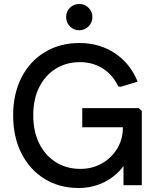

<svg xmlns="http://www.w3.org/2000/svg" viewBox="-20 -930 798 964"><path d="M375 14Q279 14 204.5 -31.5Q130 -77 88 -159.5Q46 -242 46 -351Q46 -459 88 -541Q130 -623 205.5 -668.5Q281 -714 379 -714Q481 -714 558 -662Q635 -610 671 -520L585 -494L574 -496Q546 -555 495.5 -586.5Q445 -618 381 -618Q313 -618 260 -585Q207 -552 177 -492.5Q147 -433 147 -351Q147 -269 177.5 -208.5Q208 -148 261.5 -115Q315 -82 384 -82Q443 -82 491.5 -109.5Q540 -137 568.5 -184Q597 -231 597 -291V-319L638 -291H393V-387H677L692 -373V0H600V-157H634Q610 -100 570 -62Q530 -24 480 -5Q430 14 375 14ZM378 -778Q350 -778 331 -797.5Q312 -817 312 -844Q312 -872 331 -891Q350 -910 378 -910Q405 -910 424.5 -891Q444 -872 444 -844Q444 -817 424.5 -797.5Q405 -778 378 -778Z"/></svg>

Font: Fustat SemiBold
Style: Regular
Weight: 600
Designer: Mohamed Gaber, Khaled Hosny, Laura Garcia Mut
Foundry: Kief Type Foundry, Alif Type Foundry, Hard Type Foundry
Version: Version 1.007